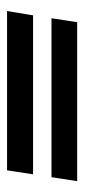

<svg xmlns="http://www.w3.org/2000/svg" viewBox="125 -475 229 519"><g transform="rotate(90 239.5 -215.5)"><path d="M459 -240.2 469.7 -309.6H40L29.3 -240.2ZM440.4 -120.1 451.2 -190.4H21.5L9.8 -120.1Z"/></g></svg>

Font: Geo
Style: Oblique
Weight: 500
Italic angle: -11°
Version: Version 001.2